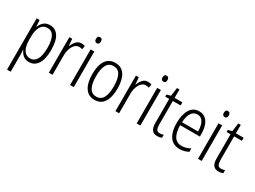

<svg xmlns="http://www.w3.org/2000/svg" viewBox="-55 -1491 3301 2487"><g transform="rotate(30 1595.0 -247.5)"><path d="M270 -542Q353 -542 398 -474Q443 -406 443 -269Q443 -131 396.5 -60.5Q350 10 269 10Q213 10 179 -20Q145 -50 129 -90H125Q126 -72 127.5 -50.5Q129 -29 129 -8V236H74V-532H118L124 -434H127Q145 -480 179 -511Q213 -542 270 -542ZM261 -494Q195 -494 162 -438.5Q129 -383 129 -285V-249Q129 -146 162.5 -92Q196 -38 260 -38Q318 -38 352.5 -94Q387 -150 387 -269Q387 -378 356.5 -436Q326 -494 261 -494Z M741 -541Q754 -541 768 -539Q782 -537 794 -532L785 -479Q775 -482 763 -484.5Q751 -487 738 -487Q701 -487 673.5 -458.5Q646 -430 631.5 -383.5Q617 -337 618 -282V0H563V-532H606L614 -429H617Q633 -472 663 -506.5Q693 -541 741 -541Z M909 -731Q928 -731 937 -718.5Q946 -706 946 -686Q946 -641 909 -641Q891 -641 881.5 -653Q872 -665 872 -686Q872 -706 881 -718.5Q890 -731 909 -731ZM936 -532V0H881V-532Z M1437 -267Q1437 -136 1389.5 -63Q1342 10 1248 10Q1156 10 1107.5 -63.5Q1059 -137 1059 -267Q1059 -399 1107 -470.5Q1155 -542 1249 -542Q1343 -542 1390 -469Q1437 -396 1437 -267ZM1115 -267Q1115 -157 1147.5 -97.5Q1180 -38 1248 -38Q1317 -38 1349 -96.5Q1381 -155 1381 -267Q1381 -373 1350.5 -433.5Q1320 -494 1249 -494Q1179 -494 1147 -435.5Q1115 -377 1115 -267Z M1737 -541Q1750 -541 1764 -539Q1778 -537 1790 -532L1781 -479Q1771 -482 1759 -484.5Q1747 -487 1734 -487Q1697 -487 1669.5 -458.5Q1642 -430 1627.5 -383.5Q1613 -337 1614 -282V0H1559V-532H1602L1610 -429H1613Q1629 -472 1659 -506.5Q1689 -541 1737 -541Z M1905 -731Q1924 -731 1933 -718.5Q1942 -706 1942 -686Q1942 -641 1905 -641Q1887 -641 1877.5 -653Q1868 -665 1868 -686Q1868 -706 1877 -718.5Q1886 -731 1905 -731ZM1932 -532V0H1877V-532Z M2199 -38Q2214 -38 2228.5 -41Q2243 -44 2254 -49V-3Q2241 3 2224 6.5Q2207 10 2187 10Q2132 10 2107.5 -24.5Q2083 -59 2083 -130V-486H2024V-517L2083 -533L2100 -658H2137V-532H2253V-486H2137V-133Q2137 -85 2150.5 -61.5Q2164 -38 2199 -38Z M2503 -542Q2561 -542 2598.5 -509.5Q2636 -477 2653.5 -422.5Q2671 -368 2671 -303V-262H2376Q2377 -152 2414 -95Q2451 -38 2525 -38Q2589 -38 2652 -75V-23Q2623 -7 2591 1.5Q2559 10 2521 10Q2453 10 2409 -24Q2365 -58 2343.5 -120Q2322 -182 2322 -264Q2322 -391 2368 -466.5Q2414 -542 2503 -542ZM2503 -495Q2448 -495 2415.5 -448Q2383 -401 2378 -307H2618Q2618 -359 2606 -402Q2594 -445 2568.5 -470Q2543 -495 2503 -495Z M2822 -731Q2841 -731 2850 -718.5Q2859 -706 2859 -686Q2859 -641 2822 -641Q2804 -641 2794.5 -653Q2785 -665 2785 -686Q2785 -706 2794 -718.5Q2803 -731 2822 -731ZM2849 -532V0H2794V-532Z M3116 -38Q3131 -38 3145.5 -41Q3160 -44 3171 -49V-3Q3158 3 3141 6.5Q3124 10 3104 10Q3049 10 3024.5 -24.5Q3000 -59 3000 -130V-486H2941V-517L3000 -533L3017 -658H3054V-532H3170V-486H3054V-133Q3054 -85 3067.5 -61.5Q3081 -38 3116 -38Z"/></g></svg>

Font: Noto Sans Lao Looped Condensed Light
Style: Regular
Weight: 300
Width: 3
Designer: Mark Frömberg, Ben Mitchell
Foundry: The Fontpad Ltd
Version: Version 1.002; ttfautohint (v1.8.4.7-5d5b)